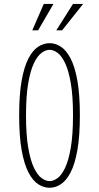

<svg xmlns="http://www.w3.org/2000/svg" viewBox="-20 -920 490 952"><path d="M226 11Q197 11 170 -6.2Q143 -23.5 121.5 -64.2Q100 -105 87.5 -174.5Q75 -244 75 -348Q75 -452 87.5 -521.2Q100 -590.5 121.5 -631Q143 -671.5 170 -688.8Q197 -706 226 -706Q254.5 -706 281.2 -688.8Q308 -671.5 329.5 -631Q351 -590.5 363.5 -521.2Q376 -452 376 -348Q376 -244 363.5 -174.5Q351 -105 329.5 -64.2Q308 -23.5 281.2 -6.2Q254.5 11 226 11ZM226 -22Q245 -22 265.2 -36.8Q285.5 -51.5 302.8 -87.8Q320 -124 331 -187.5Q342 -251 342 -348Q342 -445 331 -508Q320 -571 302.8 -607.2Q285.5 -643.5 265.2 -658.2Q245 -673 226 -673Q207 -673 186.5 -658.2Q166 -643.5 148.5 -607.2Q131 -571 120 -508Q109 -445 109 -348Q109 -251 120 -187.5Q131 -124 148.5 -87.8Q166 -51.5 186.5 -36.8Q207 -22 226 -22ZM259 -769.5 342 -900.5H392L288 -769.5ZM140 -769.5 197 -900.5H245L169 -769.5Z"/></svg>

Font: Trispace Condensed Thin
Style: Regular
Weight: 100
Width: 3
Designer: Tyler Finck
Foundry: Etcetera Type Company
Version: Version 1.210; ttfautohint (v1.8.3)